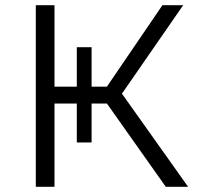

<svg xmlns="http://www.w3.org/2000/svg" viewBox="-20 -720 768 740"><path d="M619 0 392 -321H333V-171H276V-321H190V0H118V-700H190V-386H276V-538H333V-386H392L606 -700H686L450 -359L705 0Z"/></svg>

Font: Montserrat Alternates
Style: Regular
Weight: 400
Designer: Julieta Ulanovsky
Foundry: Julieta Ulanovsky
Version: Version 7.200;PS 007.200;hotconv 1.0.88;makeotf.lib2.5.64775